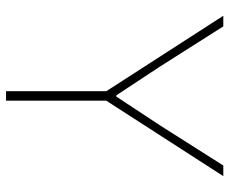

<svg xmlns="http://www.w3.org/2000/svg" viewBox="-82 -678 760 636"><g transform="rotate(90 298.0 -360.0)"><path d="M282.2 0V-332L32.2 -719.7H67.4L201.2 -508.8L295.9 -365.2H299.8L394.5 -508.8L528.3 -719.7H563.5L313.5 -332V0Z"/></g></svg>

Font: Reddit Sans ExtraLight
Style: Regular
Weight: 250
Designer: Stephen Hutchings
Foundry: Reddit
Version: Version 1.014